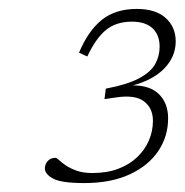

<svg xmlns="http://www.w3.org/2000/svg" viewBox="-20 -727 414 430"><path d="M214 -505 217 -528.5Q265 -537.5 291.2 -551.5Q317.5 -565.5 327.5 -583.5Q337.5 -601.5 337.5 -622.5Q337.5 -649 321.5 -663.8Q305.5 -678.5 275.5 -678.5Q240 -678.5 217.2 -659.8Q194.5 -641 175.5 -600.5L157 -609Q177.5 -658 208 -682.5Q238.5 -707 286.5 -707Q328.5 -707 351 -686.8Q373.5 -666.5 373.5 -634.5Q373.5 -609.5 360 -588.8Q346.5 -568 322.2 -553.8Q298 -539.5 265 -533V-535.5Q311.5 -538.5 334 -518Q356.5 -497.5 356.5 -462Q356.5 -421.5 334.5 -388.8Q312.5 -356 270.5 -336.5Q228.5 -317 168.5 -317Q117.5 -317 99 -327Q80.5 -337 80.5 -350Q80.5 -359 86.8 -366.2Q93 -373.5 104 -373.5Q107 -373.5 112.5 -368.2Q118 -363 127.5 -356.5Q137 -350 151.5 -344.8Q166 -339.5 187 -339.5Q219.5 -339.5 244.8 -349Q270 -358.5 287.2 -375Q304.5 -391.5 313.5 -412.5Q322.5 -433.5 322.5 -456.5Q322.5 -485 302.2 -500.2Q282 -515.5 238 -508.5Z"/></svg>

Font: Newsreader 9pt ExtraLight
Style: Italic
Weight: 250
Italic angle: -17°
Designer: Hugues Gentile
Foundry: Production Type
Version: Version 1.003